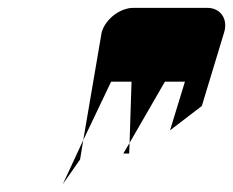

<svg xmlns="http://www.w3.org/2000/svg" viewBox="-20 -766 594 489"><path d="M239 -684 192 -409 263 -558H315L310 -402L400 -558H451L413 -434L494 -496L551 -684C561 -717 542 -746 508 -746H320C286 -746 249 -718 239 -684ZM140 -297 184 -360 192 -409ZM294 -375H309L310 -402Z"/></svg>

Font: bitstorm
Style: excnobl
Weight: 400
Version: Version 0.2